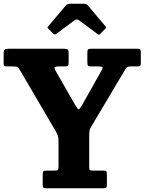

<svg xmlns="http://www.w3.org/2000/svg" viewBox="-22 -1012 778 1032"><path d="M207.5 -17.5V-73.5Q207.5 -87.5 211.2 -91.2Q215 -95 228.5 -95H271.5Q285.5 -95 289 -99Q292.5 -103 292.5 -117V-251Q292.5 -272 289 -282.2Q285.5 -292.5 278.5 -305L85.5 -634.5Q78.5 -647 72.2 -651Q66 -655 45 -655H17Q4 -655 0.8 -658.2Q-2.5 -661.5 -2.5 -674.5V-723Q-2.5 -740.5 3.2 -745.2Q9 -750 25.5 -750H321Q336 -750 341.5 -746.2Q347 -742.5 347 -726.5V-677.5Q347 -663 343.2 -659Q339.5 -655 328.5 -655H292.5Q275 -655 272 -650.2Q269 -645.5 276.5 -632L382 -448Q396.5 -423 401.2 -424Q406 -425 420.5 -449.5L523 -632Q532 -648 527.8 -651.5Q523.5 -655 507 -655H466Q455.5 -655 451.5 -658.5Q447.5 -662 447.5 -677V-727Q447.5 -742 451 -746Q454.5 -750 469 -750H715Q727 -750 731 -746.5Q735 -743 735 -730.5V-672.5Q735 -660.5 730.8 -657.8Q726.5 -655 714.5 -655H681.5Q665 -655 659.5 -649.5Q654 -644 646 -630L475.5 -343.5Q468 -330 462.8 -321Q457.5 -312 457.5 -289V-117Q457.5 -102 460.2 -98.5Q463 -95 477.5 -95H535Q546 -95 549.2 -91.5Q552.5 -88 552.5 -77V-20Q552.5 -6.5 548.2 -3.2Q544 0 531.5 0H227Q216.5 0 212 -3Q207.5 -6 207.5 -17.5ZM262 -832.5 239.5 -856Q233.5 -861.5 233.5 -863.8Q233.5 -866 238.5 -872L332.5 -983.5Q339.5 -992 359 -992H426.5Q442.5 -992 449.5 -983.5L545.5 -870Q551 -864.5 544 -857.5L517 -830.5Q511.5 -825 509.5 -825.2Q507.5 -825.5 501 -830L403.5 -902.5Q390.5 -912 378.5 -903L280 -829.5Q271.5 -823 262 -832.5Z"/></svg>

Font: Besley* Narrow
Style: Bold
Weight: 700
Width: 4
Designer: Owen Earl
Foundry: indestructible type*
Version: Version 3.000; ttfautohint (v1.8.3)